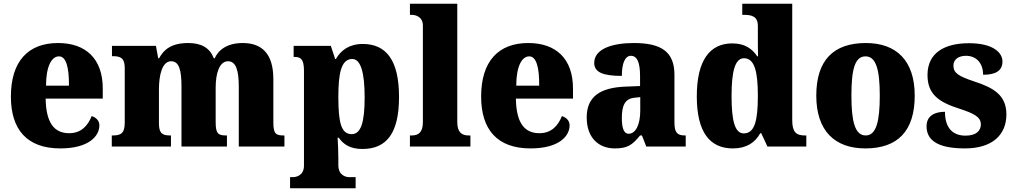

<svg xmlns="http://www.w3.org/2000/svg" viewBox="-20 -780 5400 1022"><path d="M301 10C452 10 509 -55 509 -113C509 -138 491 -155 468 -162C447 -110 412 -71 348 -71C267 -71 225 -128 223 -255H527V-309C527 -467 437 -551 289 -551C130 -551 38 -454 38 -266C38 -91 123 10 301 10ZM347 -324H225C225 -425 254 -480 294 -480C331 -480 348 -424 347 -324Z M575 0H890V-59H886C845 -59 826 -69 826 -124V-303C826 -383 844 -454 891 -454C934 -454 946 -405 946 -320V0H1188V-59H1184C1142 -59 1128 -68 1128 -129V-314C1128 -390 1148 -454 1194 -454C1236 -454 1251 -405 1251 -320V0H1494V-59H1490C1448 -59 1435 -68 1435 -129V-359C1435 -493 1375 -551 1272 -551C1190 -551 1143 -515 1123 -470H1118C1097 -525 1052 -551 982 -551C891 -551 851 -515 827 -470H822L810 -536H576V-481H580C621 -481 644 -472 644 -418V-127C644 -68 621 -59 579 -59H575Z M1524 222H1873V163H1839C1823 163 1781 155 1781 99V63C1781 22 1779 -14 1777 -47H1783C1810 -9 1847 13 1909 13C2038 13 2104 -71 2104 -264C2104 -459 2036 -546 1911 -546C1839 -546 1794 -512 1768 -466H1764L1741 -536H1543V-477H1547C1578 -477 1598 -468 1598 -405V102C1598 156 1554 163 1539 163H1524ZM1852 -66C1796 -66 1781 -127 1781 -265C1781 -389 1796 -466 1855 -466C1901 -466 1921 -391 1921 -262C1921 -128 1901 -66 1852 -66Z M2162 0H2484V-59H2474C2439 -59 2414 -75 2414 -130V-760H2162V-701H2172C2187 -701 2231 -694 2231 -644V-130C2231 -75 2207 -59 2172 -59H2162Z M2804 10C2955 10 3012 -55 3012 -113C3012 -138 2994 -155 2971 -162C2950 -110 2915 -71 2851 -71C2770 -71 2728 -128 2726 -255H3030V-309C3030 -467 2940 -551 2792 -551C2633 -551 2541 -454 2541 -266C2541 -91 2626 10 2804 10ZM2850 -324H2728C2728 -425 2757 -480 2797 -480C2834 -480 2851 -424 2850 -324Z M3252 10C3319 10 3345 -7 3387 -59H3397L3420 0H3630V-59H3626C3584 -59 3570 -75 3570 -129V-382C3570 -506 3498 -551 3354 -551C3239 -551 3143 -520 3143 -445C3143 -395 3190 -376 3290 -376C3290 -447 3309 -483 3338 -483C3371 -483 3387 -449 3387 -375V-322L3311 -319C3172 -314 3103 -264 3103 -155C3103 -43 3170 10 3252 10ZM3326 -68C3301 -68 3290 -98 3290 -151C3290 -220 3307 -255 3359 -260L3388 -263V-191C3388 -117 3364 -68 3326 -68Z M3881 10C3954 10 3999 -21 4027 -71H4032L4065 0H4272V-59H4264C4218 -59 4197 -77 4197 -140V-760H3931V-701H3939C3980 -701 4014 -694 4014 -642V-593C4014 -554 4014 -510 4015 -480H4011C3984 -519 3947 -549 3878 -549C3759 -549 3689 -460 3689 -267C3689 -75 3759 10 3881 10ZM3939 -70C3892 -70 3874 -136 3874 -269C3874 -398 3892 -470 3940 -470C3997 -470 4014 -398 4014 -270C4014 -137 3997 -70 3939 -70Z M4586 10C4759 10 4849 -83 4849 -271C4849 -459 4750 -551 4589 -551C4416 -551 4325 -459 4325 -271C4325 -83 4424 10 4586 10ZM4588 -59C4531 -59 4512 -133 4512 -271C4512 -410 4530 -480 4587 -480C4643 -480 4663 -410 4663 -271C4663 -133 4644 -59 4588 -59Z M5116 10C5263 10 5337 -63 5337 -171C5337 -274 5268 -313 5167 -346C5080 -375 5055 -392 5055 -431C5055 -465 5084 -483 5122 -483C5173 -483 5213 -448 5213 -382C5284 -382 5316 -406 5316 -453C5316 -500 5266 -550 5138 -550C5005 -550 4917 -497 4917 -381C4917 -280 4974 -237 5088 -201C5165 -176 5201 -157 5201 -118C5201 -86 5179 -58 5119 -58C5055 -58 5010 -95 5010 -185C4956 -185 4912 -164 4912 -108C4912 -42 4958 10 5116 10Z"/></svg>

Font: Noto Serif Bengali SemiCondensed Black
Style: Regular
Weight: 900
Width: 4
Designer: Juan Bruce, Universal Thirst, Indian Type Foundry and the Monotype Design Team.
Foundry: Monotype Imaging Inc.
Version: Version 2.003